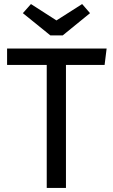

<svg xmlns="http://www.w3.org/2000/svg" viewBox="-20 -929 557 949"><path d="M497 -608H306V0H211V-608H15V-689H507ZM425 -864 290 -754H229L93 -864L133 -909L259 -828L386 -909Z"/></svg>

Font: Statis Sans
Style: Regular
Weight: 400
Designer: bBox Type GmbH
Foundry: bBox Type GmbH
Version: Version 1.000